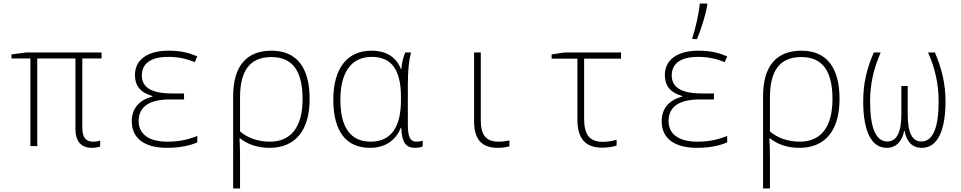

<svg xmlns="http://www.w3.org/2000/svg" viewBox="-20 -827 5440 1087"><path d="M499 10C520 10 537 6 547 3V-31C538 -28 526 -25 506 -25C464 -25 446 -52 446 -105V-496H555V-530H128L45 -519V-496H152V0H191V-496H407V-97C407 -27 440 10 499 10Z M926 10C1004 10 1061 -5 1097 -21V-57C1048 -38 998 -25 927 -25C819 -25 765 -71 765 -141C765 -226 829 -264 943 -264H1022V-298H952C838 -298 783 -332 783 -400C783 -468 835 -505 932 -505C995 -505 1043 -492 1083 -475L1097 -508C1048 -528 1007 -540 932 -540C832 -540 744 -500 744 -402C744 -345 771 -304 843 -283V-280C767 -261 726 -212 726 -140C726 -51 789 10 926 10Z M1300 -282V240H1339V70C1339 28 1338 -4 1336 -44H1339C1377 -13 1433 10 1506 10C1653 10 1733 -90 1733 -266C1733 -446 1659 -540 1517 -540C1374 -540 1300 -451 1300 -282ZM1508 -25C1439 -25 1381 -47 1339 -83V-276C1339 -424 1393 -504 1516 -504C1639 -504 1693 -422 1693 -266C1693 -107 1627 -25 1508 -25Z M2075 10C2171 10 2224 -42 2249 -103H2252C2255 -22 2276 10 2331 10C2347 10 2364 6 2373 2V-30C2363 -27 2350 -25 2338 -25C2305 -25 2289 -47 2289 -119V-344C2289 -430 2295 -485 2307 -530H2274C2263 -502 2254 -468 2252 -435H2250C2224 -504 2167 -540 2082 -540C1947 -540 1867 -441 1867 -263C1867 -85 1938 10 2075 10ZM2079 -25C1964 -25 1907 -106 1907 -263C1907 -418 1970 -505 2084 -505C2193 -505 2250 -437 2250 -278V-259C2250 -115 2199 -25 2079 -25Z M2798 10C2822 10 2849 6 2864 1V-32C2847 -28 2824 -25 2802 -25C2735 -25 2702 -59 2702 -146V-530H2664V-140C2664 -33 2712 10 2798 10Z M3389 9C3421 9 3452 4 3471 -3V-36C3450 -29 3420 -24 3394 -24C3314 -24 3287 -68 3287 -156V-495H3496V-530H3176L3103 -519V-495H3249V-150C3249 -46 3291 9 3389 9Z M3900 -614V-606H3926C3948 -658 3975 -740 3984 -798V-807H3942C3936 -745 3917 -665 3900 -614ZM3926 10C4004 10 4061 -5 4097 -21V-57C4048 -38 3998 -25 3927 -25C3819 -25 3765 -71 3765 -141C3765 -226 3829 -264 3943 -264H4022V-298H3952C3838 -298 3783 -332 3783 -400C3783 -468 3835 -505 3932 -505C3995 -505 4043 -492 4083 -475L4097 -508C4048 -528 4007 -540 3932 -540C3832 -540 3744 -500 3744 -402C3744 -345 3771 -304 3843 -283V-280C3767 -261 3726 -212 3726 -140C3726 -51 3789 10 3926 10Z M4300 -282V240H4339V70C4339 28 4338 -4 4336 -44H4339C4377 -13 4433 10 4506 10C4653 10 4733 -90 4733 -266C4733 -446 4659 -540 4517 -540C4374 -540 4300 -451 4300 -282ZM4508 -25C4439 -25 4381 -47 4339 -83V-276C4339 -424 4393 -504 4516 -504C4639 -504 4693 -422 4693 -266C4693 -107 4627 -25 4508 -25Z M5000 10C5052 10 5087 -25 5099 -86H5101C5113 -25 5144 10 5199 10C5298 10 5333 -109 5333 -254C5333 -356 5310 -443 5273 -530H5234C5274 -441 5294 -352 5294 -253C5294 -107 5263 -26 5196 -26C5143 -26 5119 -78 5119 -180V-340H5083V-180C5083 -78 5056 -26 5004 -26C4940 -26 4906 -99 4906 -254C4906 -353 4926 -437 4966 -530H4927C4888 -440 4867 -358 4867 -253C4867 -77 4917 10 5000 10Z"/></svg>

Font: Noto Sans Mono ExtraLight
Style: Regular
Weight: 200
Designer: Monotype Design Team
Foundry: Monotype Imaging Inc.
Version: Version 2.014